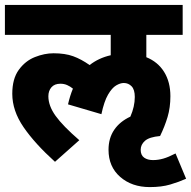

<svg xmlns="http://www.w3.org/2000/svg" viewBox="-20 -642 778 782"><path d="M422 -32Q422 -79 445 -113Q468 -147 511 -167Q529 -208 529 -247Q529 -277 516 -290.5Q503 -304 484 -304Q470 -304 453 -294Q436 -284 420 -256.5Q404 -229 393 -177L257 -217Q265 -252 277 -281Q266 -290 253.5 -295.5Q241 -301 226 -301Q202 -301 189.5 -286.5Q177 -272 177 -250Q177 -211 206.5 -170Q236 -129 303 -71L204 17Q122 -57 76 -124Q30 -191 30 -260Q30 -321 56.5 -357.5Q83 -394 122 -409.5Q161 -425 198 -425Q245 -425 278 -413Q311 -401 345 -377Q382 -406 431 -417V-500H0V-622H724V-500H576V-409Q623 -390 648.5 -349Q674 -308 674 -250Q674 -204 662.5 -165.5Q651 -127 632 -88Q588 -84 570.5 -68.5Q553 -53 553 -32Q553 -10 567 0Q581 10 603 10Q624 10 645 4Q666 -2 695 -17L738 86Q709 99 673.5 109.5Q638 120 590 120Q517 120 469.5 78.5Q422 37 422 -32Z"/></svg>

Font: Noto Sans Devanagari UI SemiCondensed ExtraBold
Style: Regular
Weight: 800
Width: 4
Designer: Jelle Bosma - Monotype Design Team
Foundry: Monotype Imaging Inc.
Version: Version 2.004; ttfautohint (v1.8.4.7-5d5b)